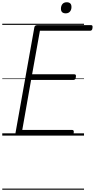

<svg xmlns="http://www.w3.org/2000/svg" viewBox="-20 -1199 839 1698"><path d="M142 0Q128 0 121.5 -5.5Q115 -11 117 -23L284 -958Q286 -968 293 -972.5Q300 -977 314 -977H784Q794 -977 797 -971Q800 -965 798 -952Q797 -939 791.5 -933Q786 -927 776 -927H333L264 -542H637Q647 -542 650 -536Q653 -530 651 -517Q649 -503 643.5 -497.5Q638 -492 629 -492H255L177 -50H617Q627 -50 630.5 -44Q634 -38 632 -25Q630 -12 624.5 -6Q619 0 610 0ZM561 -1081Q541 -1081 530 -1091Q519 -1101 519 -1122Q519 -1147 532 -1163Q545 -1179 571 -1179Q590 -1179 601 -1169Q612 -1159 612 -1137Q612 -1113 599 -1097Q586 -1081 561 -1081ZM0 469H723V479H0ZM0 -20H723V0H0ZM0 -505H723V-500H0ZM0 -989H723V-979H0Z"/></svg>

Font: Playwrite DE VA Guides
Style: Regular
Weight: 400
Designer: Veronika Burian, José Scaglione
Foundry: TypeTogether
Version: Version 1.003